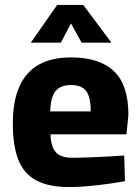

<svg xmlns="http://www.w3.org/2000/svg" viewBox="-20 -747 569 779"><path d="M261 12Q176 12 125.5 -16Q75 -44 53.5 -101Q32 -158 32 -245Q32 -336 58.5 -395.5Q85 -455 137 -484.5Q189 -514 268 -514Q384 -514 442.5 -458Q501 -402 501 -281L493 -202H185Q186 -154 205.5 -130.5Q225 -107 273 -107Q304 -107 342.5 -108.5Q381 -110 419 -112Q457 -114 484 -116L487 -12Q461 -7 422 -1.5Q383 4 341 8Q299 12 261 12ZM184 -295H348Q348 -355 329 -378.5Q310 -402 268 -402Q226 -402 205.5 -377.5Q185 -353 184 -295ZM105 -574 212 -727H318L432 -574H311L268 -652L227 -574Z"/></svg>

Font: Cairo ExtraBold
Style: Regular
Weight: 800
Designer: Mohamed Gaber, Accademia di Belle Arti di Urbino
Foundry: Kief Type Foundry, Accademia di Belle Arti di Urbino
Version: Version 3.117